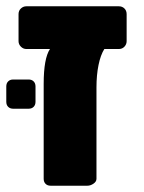

<svg xmlns="http://www.w3.org/2000/svg" viewBox="-22 -591 459 611"><path d="M381 -546V-460Q381 -450 374 -442.5Q367 -435 356 -435H310Q298 -416 291.5 -384Q285 -352 285 -313V-22Q285 -13 275.5 -6.5Q266 0 256 0H139Q129 0 123 -6Q117 -12 117 -22V-324Q117 -405 137 -435H62Q52 -435 44.5 -442.5Q37 -450 37 -460V-546Q37 -557 44.5 -564Q52 -571 62 -571H356Q367 -571 374 -564Q381 -557 381 -546ZM-2 -267V-316Q-2 -326 4 -332Q10 -338 20 -338H69Q79 -338 85 -332Q91 -326 91 -316V-267Q91 -257 85 -251Q79 -245 69 -245H20Q10 -245 4 -251Q-2 -257 -2 -267Z"/></svg>

Font: Rubik
Style: Regular
Weight: 700
Designer: Hubert & Fischer
Foundry: Hubert & Fischer
Version: Version 1.100